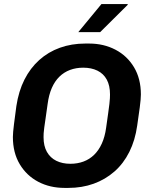

<svg xmlns="http://www.w3.org/2000/svg" viewBox="-20 -909 743 939"><path d="M296 10Q224 10 167 -20Q110 -50 76.5 -106Q43 -162 43 -239Q43 -259 48.5 -302.5Q54 -346 60 -390Q71 -463 99.5 -519.5Q128 -576 172 -615.5Q216 -655 273 -675.5Q330 -696 397 -696H416Q487 -696 544.5 -666Q602 -636 635.5 -580Q669 -524 669 -447Q669 -426 663.5 -383.5Q658 -341 651 -295Q641 -223 612.5 -166Q584 -109 539.5 -70Q495 -31 438 -10.5Q381 10 314 10ZM324 -108Q359 -108 388.5 -119Q418 -130 440.5 -152Q463 -174 478 -207Q493 -240 499 -284Q505 -327 509 -355Q513 -383 515 -400.5Q517 -418 517.5 -428.5Q518 -439 518 -447Q518 -491 502 -520Q486 -549 456.5 -563.5Q427 -578 387 -578Q352 -578 322.5 -567Q293 -556 270.5 -534Q248 -512 233.5 -479Q219 -446 213 -401Q207 -358 203 -330.5Q199 -303 196.5 -285.5Q194 -268 193.5 -257.5Q193 -247 193 -238Q193 -195 209.5 -166Q226 -137 255.5 -122.5Q285 -108 324 -108ZM363 -752 476 -889H604L605 -886L470 -752Z"/></svg>

Font: Chivo Medium SemiBold
Style: Italic
Weight: 600
Italic angle: -8.05°
Version: Version 2.002